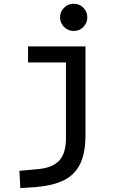

<svg xmlns="http://www.w3.org/2000/svg" viewBox="-20 -764 626 1019"><path d="M87.9 234.4 83 142.6 180.7 133.8Q259.3 126.5 294.7 87.9Q330.1 49.3 330.1 -30.3V-187.5H433.6V-45.9Q433.6 46.4 406.2 104.2Q378.9 162.1 320.8 191.7Q262.7 221.2 170.9 228.5ZM128.9 -432.6V-517.6H337.9V-432.6ZM330.1 -170.9V-517.6H433.6V-170.9ZM371.1 -599.6Q341.3 -599.6 320.1 -620.8Q298.8 -642.1 298.8 -671.9Q298.8 -702.1 320.1 -723.1Q341.3 -744.1 371.1 -744.1Q401.4 -744.1 422.4 -723.1Q443.4 -702.1 443.4 -671.9Q443.4 -642.1 422.4 -620.8Q401.4 -599.6 371.1 -599.6Z"/></svg>

Font: Cascadia Mono PL
Style: Regular
Weight: 400
Monospace: yes
Designer: Aaron Bell
Foundry: Saja Typeworks
Version: Version 2102.003